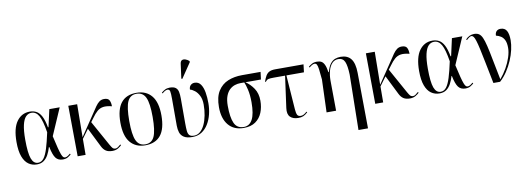

<svg xmlns="http://www.w3.org/2000/svg" viewBox="-73 -1284 5510 2004"><g transform="rotate(-10 2682.0 -282.0)"><path d="M226 10Q176 10 137.5 -17Q99 -44 77 -102.5Q55 -161 55 -257Q55 -402 107 -474Q159 -546 246 -546Q285 -546 315.5 -529.5Q346 -513 368.5 -471Q391 -429 405 -352H411L452 -536H562L438 -251Q456 -170 468.5 -122Q481 -74 490.5 -50Q500 -26 508.5 -18.5Q517 -11 527 -11Q542 -11 558 -22Q574 -33 583 -41L589 -32Q576 -20 555 -7Q534 6 501 6Q451 6 425.5 -28Q400 -62 383 -147H379Q366 -103 347 -67.5Q328 -32 298.5 -11Q269 10 226 10ZM240 -5Q276 -5 300.5 -36.5Q325 -68 345.5 -133.5Q366 -199 388 -302Q368 -428 339 -479.5Q310 -531 261 -531Q226 -531 201 -505Q176 -479 162.5 -421Q149 -363 149 -266Q149 -123 171 -64Q193 -5 240 -5Z M658 0 653 -536H747L743 -187L894 -411Q920 -451 940.5 -480.5Q961 -510 982.5 -525.5Q1004 -541 1033 -541Q1075 -541 1088 -516Q1101 -491 1101 -452Q1045 -466 1009 -460.5Q973 -455 945.5 -431Q918 -407 889 -366L859 -326L1006 -61Q1021 -34 1031.5 -22.5Q1042 -11 1062 -11Q1075 -11 1089.5 -21.5Q1104 -32 1117 -44L1124 -36Q1112 -23 1087 -7.5Q1062 8 1025 8Q983 8 957 -9Q931 -26 914 -61L813 -264L743 -169L742 0Z M1374 10Q1273 10 1215.5 -58.5Q1158 -127 1158 -269Q1158 -546 1377 -546Q1479 -546 1536 -477Q1593 -408 1593 -269Q1593 -127 1537.5 -58.5Q1482 10 1374 10ZM1376 0Q1444 0 1472 -61.5Q1500 -123 1500 -269Q1500 -414 1471.5 -475Q1443 -536 1375 -536Q1308 -536 1280 -475Q1252 -414 1252 -269Q1252 -123 1280.5 -61.5Q1309 0 1376 0Z M1874 10Q1815 10 1784 -10Q1753 -30 1742.5 -63Q1732 -96 1732 -135V-420Q1732 -474 1727.5 -498Q1723 -522 1701 -522Q1692 -522 1677.5 -515.5Q1663 -509 1645 -492L1639 -501Q1655 -516 1677 -527.5Q1699 -539 1728 -539Q1770 -539 1790.5 -523Q1811 -507 1817 -478Q1823 -449 1823 -408V-143Q1823 -95 1826 -63.5Q1829 -32 1843.5 -16.5Q1858 -1 1893 -1Q1929 -1 1958 -26Q1987 -51 2006.5 -93Q2026 -135 2036.5 -189.5Q2047 -244 2047 -303Q2047 -359 2028.5 -396.5Q2010 -434 1983.5 -455Q1957 -476 1933 -482Q1933 -511 1950 -527.5Q1967 -544 1992 -544Q2034 -544 2057 -510.5Q2080 -477 2089 -424Q2098 -371 2098 -310Q2098 -250 2084 -193Q2070 -136 2042 -90Q2014 -44 1972 -17Q1930 10 1874 10ZM1874 -606 1864 -610 1885 -766Q1889 -792 1904.5 -799.5Q1920 -807 1941 -800Q1962 -793 1981 -776V-764Z M2418 10Q2313 10 2256 -59Q2199 -128 2199 -249Q2199 -356 2239 -419Q2279 -482 2345.5 -509Q2412 -536 2493 -536H2691L2681 -457H2516Q2565 -425 2601 -371.5Q2637 -318 2637 -241Q2637 -172 2614 -115Q2591 -58 2542.5 -24Q2494 10 2418 10ZM2420 0Q2480 0 2511.5 -58.5Q2543 -117 2543 -240Q2543 -318 2529.5 -375.5Q2516 -433 2504 -457H2462Q2434 -457 2404 -447.5Q2374 -438 2348.5 -414.5Q2323 -391 2307.5 -350Q2292 -309 2292 -246Q2292 -124 2320 -62Q2348 0 2420 0Z M2997 6Q2941 6 2911 -23.5Q2881 -53 2890 -118L2936 -453H2816Q2775 -453 2758 -448.5Q2741 -444 2726 -424L2719 -427Q2731 -463 2745.5 -487.5Q2760 -512 2783 -524Q2806 -536 2847 -536H3146L3136 -453H2950L2976 -89Q2979 -48 2988.5 -29.5Q2998 -11 3026 -11Q3057 -11 3090 -44L3097 -36Q3070 -11 3048.5 -2.5Q3027 6 2997 6Z M3592 239 3602 -346Q3599 -442 3580 -484.5Q3561 -527 3512 -527Q3473 -527 3446.5 -499Q3420 -471 3407 -424Q3394 -377 3394 -320L3397 0H3296L3308 -347Q3302 -416 3297 -454Q3292 -492 3284 -507Q3276 -522 3260 -522Q3248 -522 3232.5 -513.5Q3217 -505 3204 -492L3197 -501Q3213 -515 3234.5 -527Q3256 -539 3287 -539Q3316 -539 3335 -528.5Q3354 -518 3367 -490Q3380 -462 3388 -410H3393Q3408 -467 3430.5 -496Q3453 -525 3481 -535.5Q3509 -546 3540 -546Q3613 -546 3649.5 -499Q3686 -452 3687 -350L3693 239Z M3812 0 3807 -536H3901L3897 -187L4048 -411Q4074 -451 4094.5 -480.5Q4115 -510 4136.5 -525.5Q4158 -541 4187 -541Q4229 -541 4242 -516Q4255 -491 4255 -452Q4199 -466 4163 -460.5Q4127 -455 4099.5 -431Q4072 -407 4043 -366L4013 -326L4160 -61Q4175 -34 4185.5 -22.5Q4196 -11 4216 -11Q4229 -11 4243.5 -21.5Q4258 -32 4271 -44L4278 -36Q4266 -23 4241 -7.5Q4216 8 4179 8Q4137 8 4111 -9Q4085 -26 4068 -61L3967 -264L3897 -169L3896 0Z M4493 10Q4443 10 4404.5 -17Q4366 -44 4344 -102.5Q4322 -161 4322 -257Q4322 -402 4374 -474Q4426 -546 4513 -546Q4552 -546 4582.5 -529.5Q4613 -513 4635.5 -471Q4658 -429 4672 -352H4678L4719 -536H4829L4705 -251Q4723 -170 4735.5 -122Q4748 -74 4757.5 -50Q4767 -26 4775.5 -18.5Q4784 -11 4794 -11Q4809 -11 4825 -22Q4841 -33 4850 -41L4856 -32Q4843 -20 4822 -7Q4801 6 4768 6Q4718 6 4692.5 -28Q4667 -62 4650 -147H4646Q4633 -103 4614 -67.5Q4595 -32 4565.5 -11Q4536 10 4493 10ZM4507 -5Q4543 -5 4567.5 -36.5Q4592 -68 4612.5 -133.5Q4633 -199 4655 -302Q4635 -428 4606 -479.5Q4577 -531 4528 -531Q4493 -531 4468 -505Q4443 -479 4429.5 -421Q4416 -363 4416 -266Q4416 -123 4438 -64Q4460 -5 4507 -5Z M5064 0Q5038 -130 5020 -221Q5002 -312 4989 -371Q4976 -430 4965.5 -463Q4955 -496 4945 -509Q4935 -522 4922 -522Q4904 -522 4870 -489L4863 -497Q4902 -539 4955 -539Q4985 -539 5005 -526Q5025 -513 5039.5 -481Q5054 -449 5068 -391Q5082 -333 5099 -243Q5116 -153 5142 -25Q5182 -72 5213 -126.5Q5244 -181 5261.5 -235.5Q5279 -290 5279 -335Q5279 -385 5265.5 -414.5Q5252 -444 5229 -459.5Q5206 -475 5176 -482Q5176 -511 5191.5 -527.5Q5207 -544 5234 -544Q5280 -544 5299.5 -509Q5319 -474 5319 -409Q5319 -363 5306.5 -308Q5294 -253 5270 -197Q5246 -141 5212 -90Q5178 -39 5135 0Z"/></g></svg>

Font: Noto Serif Display SemiCondensed
Style: Regular
Weight: 400
Width: 4
Designer: Monotype Design Team
Foundry: Monotype Imaging Inc.
Version: Version 2.009